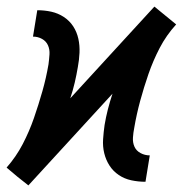

<svg xmlns="http://www.w3.org/2000/svg" viewBox="-40 -551 560 582"><path d="M46 11 12 -16 -20 -43Q9 -76 29 -114.5Q49 -153 63 -193.5Q77 -234 88.5 -274.5Q100 -315 107 -356Q109 -371 110 -386Q111 -401 105.5 -413.5Q100 -426 87.5 -433Q75 -440 60 -440L73 -520Q95 -520 115.5 -515.5Q136 -511 153.5 -499.5Q171 -488 182 -471Q193 -454 197.5 -433.5Q202 -413 201 -391Q200 -369 196 -348Q192 -324 186.5 -300.5Q181 -277 173 -253L428 -531L461 -504L494 -477Q464 -444 444 -405.5Q424 -367 410 -326.5Q396 -286 385 -245.5Q374 -205 367 -164Q364 -149 363 -134Q362 -119 367.5 -106.5Q373 -94 386 -87Q399 -80 414 -80L401 0Q379 0 358 -4.5Q337 -9 320 -20.5Q303 -32 292 -49Q281 -66 276 -86.5Q271 -107 272.5 -129Q274 -151 277 -172Q281 -196 287 -219.5Q293 -243 301 -267Z"/></svg>

Font: Iosevka Curly Slab Medium
Style: Italic
Weight: 500
Italic angle: -9°
Monospace: yes
Designer: Belleve Invis
Foundry: Belleve Invis
Version: Version 22.1.2; ttfautohint (v1.8.4)